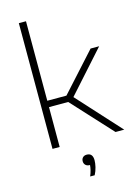

<svg xmlns="http://www.w3.org/2000/svg" viewBox="-149 -887 854 1192"><g transform="rotate(-15 278.0 -291.0)"><path d="M95.5 0V-808H141.5V-297H264.5L485 -540.5H540L304 -277L556.5 0H500.5L265 -256H141.5V0ZM277 226Q285.5 205 289.5 188.2Q293.5 171.5 294.5 157H293Q276 157 266.2 147.5Q256.5 138 256.5 123Q256.5 108 265.8 98.8Q275 89.5 291 89.5Q329.5 89.5 329.5 135.5Q329.5 154 323.8 178.5Q318 203 306 226Z"/></g></svg>

Font: Encode Sans Exp XLt
Style: Regular
Weight: 200
Width: 7
Designer: Multiple Designers
Foundry: Impallari Type
Version: Version 3.002; ttfautohint (v1.8.3) -l 8 -r 50 -G 200 -x 14 